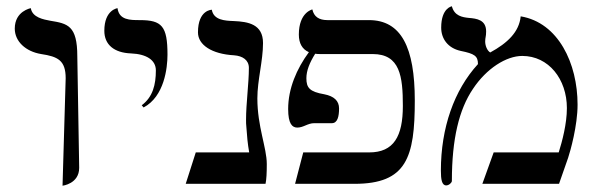

<svg xmlns="http://www.w3.org/2000/svg" viewBox="-20 -585 1906 611"><path d="M179 6C179 6 232 0 232 -51L226 -406C226 -504 195 -510 140 -519C119 -523 83 -529 78 -559C78 -559 27 -550 27 -494C27 -453 62 -421 111 -413C164 -405 189 -393 189 -336Z M437 -243C503 -278 513 -369 513 -411C513 -502 495 -521 425 -521C394 -521 359 -521 354 -559C354 -559 312 -554 312 -487C312 -443 343 -417 397 -415C446 -413 476 -394 476 -361C476 -315 466 -276 431 -250Z M799 -272C799 -330 817 -391 817 -448C817 -508 770 -516 724 -518C695 -519 660 -521 654 -554C654 -554 610 -554 610 -482C610 -442 654 -413 725 -409C752 -407 772 -394 772 -369C772 -320 763 -256 763 -204C763 -196 763 -188 764 -181C766 -152 768 -128 773 -100H603L571 0H825C828 -14 829 -35 829 -63C829 -115 799 -182 799 -272Z M1262 -248C1262 -151 1233 -100 1155 -100H945L919 0H1108C1274 0 1300 -84 1300 -265C1300 -434 1257 -521 1154 -521H1022C995 -521 979 -532 974 -555C974 -555 931 -546 931 -475C931 -447 942 -428 963 -419C924 -366 897 -303 897 -238C897 -191 910 -179 926 -179C946 -179 959 -193 980 -193H1036C1054 -193 1059 -214 1059 -240C1059 -264 1043 -279 1012 -285C965 -293 955 -306 955 -336C955 -360 965 -385 983 -414C988 -413 994 -413 1000 -413H1166C1253 -413 1262 -342 1262 -248Z M1637 -533C1632 -483 1595 -448 1540 -418C1530 -424 1524 -440 1524 -453C1524 -466 1527 -468 1527 -485C1527 -522 1497 -526 1472 -528C1452 -530 1426 -534 1418 -565C1418 -565 1384 -560 1384 -497C1384 -462 1405 -432 1446 -423C1490 -414 1501 -407 1501 -381C1425 -298 1383 -178 1383 -42C1383 -14 1386 5 1400 5C1409 5 1418 -4 1418 -9C1418 -143 1441 -237 1485 -302C1528 -367 1591 -407 1642 -407C1726 -407 1784 -333 1784 -241C1784 -191 1769 -135 1758 -100H1551L1515 0H1759L1788 -83C1795 -104 1818 -185 1818 -252C1818 -383 1757 -513 1637 -533Z"/></svg>

Font: Libertinus Sans
Style: Regular
Weight: 400
Designer: Philipp H. Poll, Khaled Hosny
Foundry: Caleb Maclennan
Version: Version 7.050;RELEASE